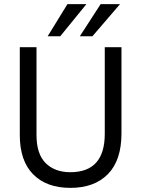

<svg xmlns="http://www.w3.org/2000/svg" viewBox="-20 -903 685 931"><path d="M569 -256Q569 -126 503.5 -59Q438 8 321 8Q206 8 141 -57.5Q76 -123 76 -248V-674H157V-249Q157 -156 201.5 -112Q246 -68 321 -68Q488 -68 488 -254V-674H569ZM428 -727H367L468 -883H562ZM272 -727H211L307 -883H399Z"/></svg>

Font: Hind Siliguri
Style: Regular
Weight: 400
Designer: Jyotish Sonowal
Foundry: Indian Type Foundry
Version: Version 1.001;PS 1.0;hotconv 1.0.86;makeotf.lib2.5.63406; tt